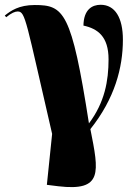

<svg xmlns="http://www.w3.org/2000/svg" viewBox="-25 -564 565 803"><path d="M219 215C406 237 389 157 353 -24C455 -152 489 -281 489 -398C489 -490 456 -544 396 -544C361 -544 325 -525 324 -457C384 -444 429 -411 429 -316C429 -226 413 -136 347 -48C274 -516 242 -543 120 -543C54 -543 20 -519 -5 -499L1 -492C23 -510 38 -516 49 -516C82 -516 83 -478 193 -4L171 209Z"/></svg>

Font: Noto Serif Display Condensed Black
Style: Regular
Weight: 900
Width: 3
Designer: Monotype Design Team
Foundry: Monotype Imaging Inc.
Version: Version 2.009